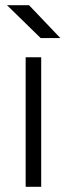

<svg xmlns="http://www.w3.org/2000/svg" viewBox="-20 -721 260 741"><path d="M79 0V-500H139V0ZM137 -574 7 -701H92L213 -574Z"/></svg>

Font: Figtree Light Light
Style: Regular
Weight: 300
Version: Version 2.001;gftools[0.9.30]